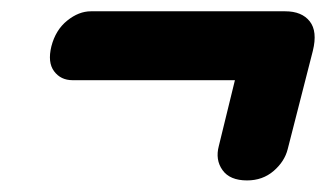

<svg xmlns="http://www.w3.org/2000/svg" viewBox="-20 -454 592 340"><path d="M71 -372Q78.5 -401 99 -417.5Q119.5 -434 141 -434H485Q514.5 -434 528.5 -416.2Q542.5 -398.5 534 -364L489.5 -190Q484 -168 464.5 -151.2Q445 -134.5 417.5 -134.5Q387 -134.5 374 -152.8Q361 -171 367.5 -195.5L396 -312H108.5Q87.5 -312 75.8 -327.8Q64 -343.5 71 -372Z"/></svg>

Font: Fraunces 144pt S100 Black
Style: Italic
Weight: 900
Italic angle: -16°
Version: Version 1.000; ttfautohint (v1.8.3)